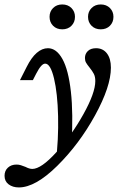

<svg xmlns="http://www.w3.org/2000/svg" viewBox="-75 -640 563 853"><path d="M-54.8 141.1Q-54.8 118.5 -39.9 104.8Q-25 91.1 -1.6 91.1Q8.9 91.1 17.7 94Q26.6 96.8 38.7 101.6Q46 105.6 54 108.1Q62.1 110.5 68.5 110.5Q108.1 110.5 175.4 36.3Q242.7 -37.9 295.6 -132.7Q348.4 -227.4 348.4 -279.8Q348.4 -299.2 341.9 -311.7Q335.5 -324.2 322.6 -340.3Q312.1 -353.2 307.3 -361.7Q302.4 -370.2 302.4 -382.3Q302.4 -400.8 315.3 -413.3Q328.2 -425.8 351.6 -425.8Q382.3 -425.8 400 -402.8Q417.7 -379.8 417.7 -339.5Q417.7 -255.6 347.2 -127.4Q276.6 0.8 179.4 96.8Q82.3 192.7 8.9 192.7Q-18.5 192.7 -36.7 179Q-54.8 165.3 -54.8 141.1ZM125.8 -357.3Q116.9 -357.3 107.3 -346.4Q97.6 -335.5 85.5 -312.1L71 -283.9H13.7L43.5 -342.7Q64.5 -384.7 88.3 -405.2Q112.1 -425.8 137.9 -425.8Q175.8 -425.8 202.4 -377.8Q229 -329.8 239.9 -233.1Q250.8 -136.3 242.7 3.2Q230.6 21 215.3 39.1Q200 57.3 172.6 84.7Q185.5 -21 183.1 -123.8Q180.6 -226.6 164.9 -291.9Q149.2 -357.3 125.8 -357.3ZM316.1 -565.3Q316.1 -588.7 331.9 -604.4Q347.6 -620.2 372.6 -620.2Q397.6 -620.2 413.3 -604.4Q429 -588.7 429 -565.3Q429 -541.1 413.3 -525.4Q397.6 -509.7 372.6 -509.7Q347.6 -509.7 331.9 -525.4Q316.1 -541.1 316.1 -565.3ZM145.2 -565.3Q145.2 -588.7 160.9 -604.4Q176.6 -620.2 201.6 -620.2Q226.6 -620.2 242.3 -604.4Q258.1 -588.7 258.1 -565.3Q258.1 -541.1 242.3 -525.4Q226.6 -509.7 201.6 -509.7Q176.6 -509.7 160.9 -525.4Q145.2 -541.1 145.2 -565.3Z"/></svg>

Font: Playfair Micro SmCond SmLight
Style: Italic
Weight: 360
Width: 4
Italic angle: -15.6°
Designer: Claus Eggers Sørensen
Foundry: Claus Eggers Sørensen
Version: Version 2.203;Glyphs 3.3 (3326)